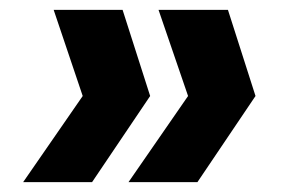

<svg xmlns="http://www.w3.org/2000/svg" viewBox="-20 -490 572 390"><path d="M229 -470 285 -295 167 -120H27L148 -295L89 -470ZM443 -470 499 -295 381 -120H241L362 -295L302 -470Z"/></svg>

Font: DM Sans 28pt Black
Style: Italic
Weight: 900
Italic angle: -10°
Version: Version 4.004;gftools[0.9.30]